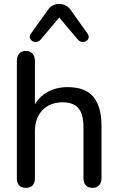

<svg xmlns="http://www.w3.org/2000/svg" viewBox="-20 -932 591 960"><path d="M64.3 -41.1V-626.4Q64.3 -650.2 75.8 -663.7Q87.2 -677.3 109.1 -677.3Q131 -677.3 142.8 -663.7Q154.6 -650.2 154.6 -626.4V-381.7H141.3Q161.6 -437 208.8 -466.7Q256.1 -496.4 318.3 -496.4Q405.3 -496.4 446.4 -448.2Q487.5 -400 487.5 -301.7V-41.1Q487.5 -18.5 475.5 -5.6Q463.4 7.3 443.4 7.3Q420.8 7.3 409.1 -5.3Q397.3 -17.9 397.3 -41.1V-296.5Q397.3 -361 372.3 -390.7Q347.2 -420.4 293.2 -420.4Q230 -420.4 192.3 -381.1Q154.6 -341.7 154.6 -276.1V-41.1Q154.6 -17.5 143.1 -5.1Q131.7 7.3 109.1 7.3Q86.6 7.3 75.5 -5.3Q64.3 -17.9 64.3 -41.1ZM135 -764.5 218.4 -880.9Q239.8 -912.3 276.1 -912.3Q311.8 -912.3 334.4 -880.9L417.3 -764.5Q428 -749.9 420.9 -737.1Q413.8 -724.3 397.9 -722.2Q382 -720.1 369.3 -734.1L276.1 -844.5L183.5 -734.1Q170.9 -720.1 155 -722.2Q139.1 -724.3 131.7 -737.1Q124.2 -749.9 135 -764.5Z"/></svg>

Font: SN Pro Thin
Style: Regular
Weight: 200
Designer: Tobias Whetton
Foundry: Supernotes
Version: Version 1.003;Glyphs 3.3 (3324)